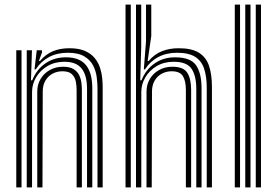

<svg xmlns="http://www.w3.org/2000/svg" viewBox="-20 -820 1213 840"><path d="M406.5 0V-435.2Q406.5 -455.8 403.2 -481.9Q400 -508 387.8 -532.6Q375.5 -557.2 349.1 -573.2Q322.8 -589.2 276.5 -589.2Q230 -589.2 194.5 -570.4Q159 -551.5 136.2 -516.5H131L140.8 -600H163.5L163.8 -590.5L150.2 -553.5H155.2Q179.5 -582.5 211.4 -595.8Q243.2 -609 283.5 -609Q325 -609 351.9 -597.1Q378.8 -585.2 394.5 -565.8Q410.2 -546.2 417.6 -523.5Q425 -500.8 427.1 -478.6Q429.2 -456.5 429.2 -439.5V0ZM51.2 0V-600H74.2V0ZM143 0V-419Q143 -450.8 157.9 -475.2Q172.8 -499.8 198.4 -513.9Q224 -528 256.2 -528Q285 -528 301.6 -517.8Q318.2 -507.5 326 -491.9Q333.8 -476.2 336 -458.9Q338.2 -441.5 338.2 -427.2V0H315.2V-426Q315.2 -443.8 311.8 -462.8Q308.2 -481.8 295.1 -495Q282 -508.2 253 -508.2Q229.8 -508.2 210.1 -497.8Q190.5 -487.2 178.9 -467.8Q167.2 -448.2 167 -421.2L165.8 0ZM97 0V-600H119.8L115.5 -468.5H120.8Q140.5 -516.8 179.4 -543.2Q218.2 -569.8 269.8 -569.2Q328.8 -569 356.2 -534.9Q383.8 -500.8 383.8 -434V0H360.8V-431.2Q360.8 -490.5 337.2 -520.1Q313.8 -549.8 262 -549.8Q219.5 -549.8 187.6 -530.9Q155.8 -512 138 -481.9Q120.2 -451.8 120.2 -417.2V0Z M884.5 0V-435.2Q884.5 -484.8 873.1 -519.2Q861.8 -553.8 833.5 -571.5Q805.2 -589.2 754.5 -589.2Q708 -589.2 672.5 -570.5Q637 -551.8 614.2 -516.5H609.2L618.8 -638.5V-800H641.8V-662.5L626 -553.5H630.8Q654.8 -582.5 688 -595.8Q721.2 -609 761.5 -609Q818.5 -609 850.1 -589.4Q881.8 -569.8 894.5 -531.9Q907.2 -494 907.2 -439.5V0ZM529.2 0V-800H552.2V0ZM621 0V-419Q621 -450.8 635.9 -475.2Q650.8 -499.8 676.4 -513.9Q702 -528 734.2 -528Q783 -528 799.6 -501.4Q816.2 -474.8 816.2 -427.2V0H793.2V-426Q793.2 -465 780.5 -486.6Q767.8 -508.2 731 -508.2Q707.8 -508.2 688.1 -497.8Q668.5 -487.2 656.9 -467.8Q645.2 -448.2 645 -421.2L643.8 0ZM575 0V-800H597.8V-614L593.5 -468.5H598.8Q618.5 -516.8 657.4 -543.2Q696.2 -569.8 747.8 -569.2Q815 -568.8 838.4 -533.5Q861.8 -498.2 861.8 -434V0H838.8V-431.2Q838.8 -488.2 818.1 -519Q797.5 -549.8 740 -549.8Q697.5 -549.8 665.6 -530.9Q633.8 -512 616 -481.9Q598.2 -451.8 598.2 -417.2V0Z M1099 0V-800H1121.8V0ZM1007.2 0V-800H1030.2V0ZM1053 0V-800H1076V0Z"/></svg>

Font: Big Shoulders Inline Text Thin
Style: Bold
Weight: 700
Version: Version 2.002